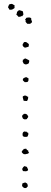

<svg xmlns="http://www.w3.org/2000/svg" viewBox="-20 -946 259 974"><path d="M126 -722.7Q127 -717.8 126 -715.3Q125 -712.9 125 -709Q114.3 -706.1 111.3 -705.1Q108.4 -704.1 106.4 -704.1Q94.7 -710 94.7 -717.8Q94.7 -722.7 97.2 -725.1Q99.6 -727.5 101.6 -732.4Q110.4 -734.4 116.2 -730.5Q122.1 -726.6 126 -722.7ZM128.9 -637.7Q126 -627.9 126 -625Q118.2 -620.1 116.2 -620.1Q110.4 -618.2 106 -620.1Q101.6 -622.1 99.6 -624Q93.8 -634.8 95.2 -636.7Q96.7 -638.7 95.7 -642.6Q99.6 -643.6 102.1 -646.5Q104.5 -649.4 109.4 -649.4Q119.1 -644.5 123 -642.6Q127 -640.6 128.9 -637.7ZM121.1 -531.2Q113.3 -528.3 105.5 -529.3Q100.6 -533.2 97.2 -537.1Q93.8 -541 97.7 -547.9Q111.3 -556.6 115.7 -553.7Q120.1 -550.8 125 -547.9Q125 -540 124 -536.6Q123 -533.2 121.1 -531.2ZM99.6 -435.5Q98.6 -441.4 96.7 -446.8Q94.7 -452.1 95.7 -457Q99.6 -459 102.5 -460.4Q105.5 -461.9 110.4 -460.9Q114.3 -460 116.7 -457.5Q119.1 -455.1 123 -455.1Q123 -446.3 121.6 -442.4Q120.1 -438.5 117.2 -433.6Q111.3 -434.6 107.9 -434.1Q104.5 -433.6 99.6 -435.5ZM116.2 -341.8Q108.4 -339.8 103.5 -340.8Q97.7 -343.8 97.2 -343.8Q96.7 -343.8 94.7 -347.7Q90.8 -356.4 92.8 -359.4Q95.7 -364.3 98.1 -365.2Q100.6 -366.2 100.6 -368.2Q108.4 -369.1 110.4 -368.2Q112.3 -367.2 117.2 -365.2Q118.2 -361.3 120.6 -359.9Q123 -358.4 123 -355.5Q123 -350.6 120.6 -348.6Q118.2 -346.7 116.2 -341.8ZM101.6 -278.3Q102.5 -280.3 106.4 -278.3Q110.4 -276.4 112.3 -279.3Q118.2 -273.4 119.6 -273.4Q121.1 -273.4 123 -272.5Q125 -265.6 123 -261.2Q121.1 -256.8 119.1 -252.9Q113.3 -251 106.4 -251.5Q99.6 -252 95.7 -255.9Q93.8 -262.7 94.7 -269Q95.7 -275.4 101.6 -278.3ZM113.3 -191.4Q116.2 -183.6 123 -182.6Q124 -172.9 125.5 -172.9Q127 -172.9 127.9 -170.9Q122.1 -168 121.1 -166.5Q120.1 -165 118.2 -166Q113.3 -164.1 109.4 -163.6Q105.5 -163.1 100.6 -164.1Q93.8 -168.9 91.8 -171.9Q89.8 -174.8 89.8 -175.8Q94.7 -184.6 97.2 -186Q99.6 -187.5 101.6 -191.4Q104.5 -189.5 107.4 -190.9Q110.4 -192.4 113.3 -191.4ZM105.5 -103.5Q112.3 -99.6 116.2 -99.6Q121.1 -90.8 122.1 -86.9Q123 -83 121.1 -81.1Q116.2 -77.1 110.4 -77.1Q104.5 -77.1 96.7 -78.1Q95.7 -82 94.2 -83.5Q92.8 -85 92.8 -89.8Q98.6 -100.6 101.1 -101.1Q103.5 -101.6 105.5 -103.5ZM92.8 -14.6Q101.6 -18.6 102.1 -19Q102.5 -19.5 105.5 -19.5Q108.4 -21.5 110.8 -19Q113.3 -16.6 117.2 -15.6Q121.1 -7.8 120.6 -5.4Q120.1 -2.9 122.1 -2Q120.1 1 117.7 2Q115.2 2.9 115.2 6.8Q105.5 9.8 100.1 5.9Q94.7 2 91.8 -2.9Q92.8 -4.9 92.8 -8.3Q92.8 -11.7 92.8 -14.6ZM28.3 -896.5Q26.4 -899.4 24.4 -903.3Q22.5 -907.2 20.5 -909.2Q24.4 -918.9 25.4 -921.4Q26.4 -923.8 30.3 -924.8Q38.1 -927.7 43.9 -924.8Q49.8 -921.9 54.7 -918Q52.7 -914.1 53.7 -910.2Q54.7 -906.2 52.7 -904.3Q42 -896.5 37.6 -897Q33.2 -897.5 28.3 -896.5ZM62.5 -874Q66.4 -877 66.4 -885.7Q69.3 -887.7 71.3 -890.1Q73.2 -892.6 77.1 -894.5Q82 -893.6 86.4 -892.1Q90.8 -890.6 95.7 -888.7Q97.7 -882.8 97.7 -879.9Q97.7 -877 98.6 -871.1Q95.7 -870.1 94.7 -866.2Q93.8 -862.3 88.9 -864.3Q84 -861.3 80.6 -860.8Q77.1 -860.4 72.3 -861.3Q70.3 -866.2 67.4 -867.7Q64.5 -869.1 62.5 -874ZM113.3 -855.5Q121.1 -857.4 127.9 -857.4Q134.8 -857.4 138.7 -852.5Q137.7 -845.7 139.6 -843.3Q141.6 -840.8 142.6 -834Q140.6 -832 138.7 -829.6Q136.7 -827.1 133.8 -826.2Q130.9 -824.2 127.4 -825.2Q124 -826.2 121.1 -824.2Q112.3 -830.1 112.3 -832.5Q112.3 -835 109.4 -834Q110.4 -835.9 110.4 -840.3Q110.4 -844.7 106.4 -846.7Q110.4 -848.6 110.8 -851.1Q111.3 -853.5 113.3 -855.5Z"/></svg>

Font: Codystar
Style: Light
Weight: 300
Version: Version 1.000